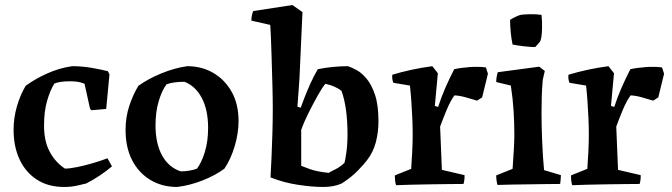

<svg xmlns="http://www.w3.org/2000/svg" viewBox="-20 -731 2669 763"><path d="M235 12Q171 12 126 -17.5Q81 -47 57.5 -98Q34 -149 34 -215Q34 -262 47 -307.5Q60 -353 82 -390Q120 -418 168.5 -439.5Q217 -461 267 -468Q307 -468 346.5 -461Q386 -454 409 -448L415 -435L402 -298L344 -293L338 -298L316 -398Q302 -404 288.5 -406Q275 -408 258 -408Q218 -408 196 -399Q180 -374 167.5 -331.5Q155 -289 155 -232Q155 -170 177.5 -128Q200 -86 238 -61Q257 -61 286.5 -67Q316 -73 348.5 -82.5Q381 -92 407 -102L425 -70Q404 -52 378 -34.5Q352 -17 323 -2Q311 1 287 6.5Q263 12 235 12Z M684 12Q624 12 577.5 -16Q531 -44 505 -94.5Q479 -145 479 -215Q479 -266 494 -311Q509 -356 530 -390Q569 -418 621.5 -439.5Q674 -461 724 -468Q782 -468 828 -441Q874 -414 901 -365.5Q928 -317 928 -250Q928 -201 912.5 -149.5Q897 -98 872 -61Q836 -34 785 -14Q734 6 684 12ZM698 -50Q716 -50 733.5 -53Q751 -56 763 -61Q781 -85 794 -127Q807 -169 807 -223Q807 -294 782 -341.5Q757 -389 713 -406Q669 -406 642 -396Q624 -373 611 -330Q598 -287 598 -233Q598 -161 624 -113.5Q650 -66 698 -50Z M1055 -26Q1057 -60 1059 -106Q1061 -152 1062.5 -202Q1064 -252 1064 -298Q1064 -340 1062.5 -393.5Q1061 -447 1059.5 -498.5Q1058 -550 1056.5 -586.5Q1055 -623 1054 -632L979 -649Q979 -660 981 -669.5Q983 -679 986 -687L1142 -711L1182 -683L1170 -418L1162 -307L1175 -303Q1180 -317 1190 -343Q1200 -369 1213.5 -399Q1227 -429 1243 -456Q1272 -462 1303 -465Q1334 -468 1363 -468Q1378 -463 1398 -452Q1418 -441 1437.5 -417.5Q1457 -394 1470.5 -353.5Q1484 -313 1484 -249Q1484 -205 1473.5 -165.5Q1463 -126 1439 -95Q1427 -79 1402 -53Q1377 -27 1338 -2Q1307 12 1265 12Q1221 12 1164.5 3.5Q1108 -5 1055 -26ZM1286 -44Q1294 -49 1312.5 -58Q1331 -67 1349 -84Q1352 -94 1356.5 -125.5Q1361 -157 1361 -199Q1361 -249 1355 -293.5Q1349 -338 1337 -370Q1311 -390 1273 -398Q1261 -384 1243 -352Q1225 -320 1206.5 -283Q1188 -246 1177 -215V-72Q1184 -69 1211.5 -59Q1239 -49 1286 -44Z M1554 5Q1551 -4 1550 -14Q1549 -24 1549 -34L1614 -60Q1616 -90 1618 -126.5Q1620 -163 1620 -197Q1620 -225 1618.5 -260.5Q1617 -296 1614.5 -330.5Q1612 -365 1609 -391L1543 -402Q1540 -410 1539 -418Q1538 -426 1539 -434Q1615 -457 1698 -468L1720 -440L1708 -310L1721 -306Q1734 -346 1750 -382.5Q1766 -419 1785 -456Q1812 -462 1847.5 -464.5Q1883 -467 1911 -463L1919 -438L1896 -344L1876 -331Q1856 -337 1831.5 -344Q1807 -351 1786 -352Q1770 -330 1755.5 -295.5Q1741 -261 1729 -228L1736 -56L1826 -35Q1827 -18 1822 0Q1800 0 1764.5 0.5Q1729 1 1689.5 1.5Q1650 2 1613.5 3Q1577 4 1554 5Z M1957 4Q1952 -13 1952 -34L2017 -60Q2019 -91 2021.5 -129Q2024 -167 2024 -196Q2024 -242 2021 -290.5Q2018 -339 2010 -391L1952 -405Q1952 -424 1958 -444L2123 -466L2145 -449L2137 -414Q2134 -381 2133 -349Q2132 -317 2132 -283Q2132 -229 2134.5 -169.5Q2137 -110 2142 -55L2209 -35Q2209 -27 2208 -17.5Q2207 -8 2206 0Q2185 0 2152 0.5Q2119 1 2082.5 1.5Q2046 2 2012.5 2.5Q1979 3 1957 4ZM2017 -554Q2012 -576 2009.5 -604Q2007 -632 2007 -652Q2014 -657 2027.5 -663.5Q2041 -670 2049 -672Q2062 -674 2086 -674.5Q2110 -675 2132 -672Q2135 -645 2134 -614.5Q2133 -584 2128 -570Q2128 -568 2123 -562Q2118 -556 2112.5 -550Q2107 -544 2106 -544Q2089 -544 2062.5 -547Q2036 -550 2017 -554Z M2254 5Q2251 -4 2250 -14Q2249 -24 2249 -34L2314 -60Q2316 -90 2318 -126.5Q2320 -163 2320 -197Q2320 -225 2318.5 -260.5Q2317 -296 2314.5 -330.5Q2312 -365 2309 -391L2243 -402Q2240 -410 2239 -418Q2238 -426 2239 -434Q2315 -457 2398 -468L2420 -440L2408 -310L2421 -306Q2434 -346 2450 -382.5Q2466 -419 2485 -456Q2512 -462 2547.5 -464.5Q2583 -467 2611 -463L2619 -438L2596 -344L2576 -331Q2556 -337 2531.5 -344Q2507 -351 2486 -352Q2470 -330 2455.5 -295.5Q2441 -261 2429 -228L2436 -56L2526 -35Q2527 -18 2522 0Q2500 0 2464.5 0.5Q2429 1 2389.5 1.5Q2350 2 2313.5 3Q2277 4 2254 5Z"/></svg>

Font: Labrada SemiBold
Style: Regular
Weight: 600
Designer: Mercedes Jáuregui
Foundry: Omnibus-Type Team
Version: Version 1.000; ttfautohint (v1.8.4.7-5d5b)